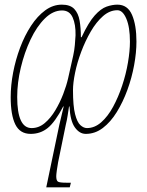

<svg xmlns="http://www.w3.org/2000/svg" viewBox="-20 -566 634 826"><path d="M485 -546Q529 -546 548 -502Q567 -458 567 -387Q567 -340 557 -285.5Q547 -231 528 -179Q509 -127 482.5 -84Q456 -41 422.5 -15.5Q389 10 349 10Q322 10 302 -18Q282 -46 279 -108H277Q274 -89 271 -69Q268 -49 263 -29L230 132Q227 148 224.5 166.5Q222 185 222 192Q222 211 229.5 215.5Q237 220 265 220H285L280 240H179L235 -28Q240 -48 244.5 -68Q249 -88 254 -108H252Q217 -41 185.5 -15.5Q154 10 112 10Q66 10 46 -30.5Q26 -71 26 -148Q26 -199 36.5 -254Q47 -309 66.5 -361Q86 -413 113.5 -455Q141 -497 174.5 -521.5Q208 -546 246 -546Q282 -546 299.5 -527.5Q317 -509 322.5 -477Q328 -445 328 -406H331Q361 -470 387.5 -499.5Q414 -529 438.5 -537.5Q463 -546 485 -546ZM485 -522Q452 -522 423 -496.5Q394 -471 370.5 -430.5Q347 -390 329.5 -343.5Q312 -297 303 -253Q294 -209 294 -178Q294 -110 303 -75Q312 -40 326 -27.5Q340 -15 354 -15Q387 -15 415.5 -40Q444 -65 466.5 -106.5Q489 -148 505.5 -197.5Q522 -247 530.5 -297Q539 -347 539 -387Q539 -449 523.5 -485.5Q508 -522 485 -522ZM247 -521Q208 -521 173 -486.5Q138 -452 111.5 -396Q85 -340 69.5 -275Q54 -210 54 -149Q54 -15 116 -15Q147 -15 172.5 -36.5Q198 -58 218 -91.5Q238 -125 252 -161.5Q266 -198 273 -229L295 -327Q300 -350 302 -372.5Q304 -395 305 -414Q306 -461 292.5 -491Q279 -521 247 -521Z"/></svg>

Font: Noto Serif ExtraCondensed Thin
Style: Italic
Weight: 100
Width: 2
Italic angle: -12°
Designer: Monotype Design Team
Foundry: Monotype Imaging Inc.
Version: Version 2.013